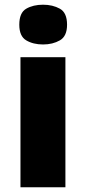

<svg xmlns="http://www.w3.org/2000/svg" viewBox="-20 -796 365 816"><path d="M258 -553V0H67V-553ZM163 -776Q204 -776 234.5 -759Q265 -742 265 -691Q265 -642 234.5 -624.5Q204 -607 163 -607Q121 -607 91.5 -624.5Q62 -642 62 -691Q62 -742 91.5 -759Q121 -776 163 -776Z"/></svg>

Font: Noto Sans Thai Black
Style: Regular
Weight: 900
Version: Version 2.001